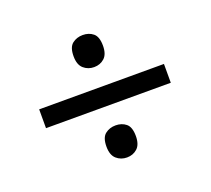

<svg xmlns="http://www.w3.org/2000/svg" viewBox="-87 -667 747 681"><g transform="rotate(-20 286.0 -326.0)"><path d="M50 -291V-362H521V-291ZM285 -95Q262 -95 245.5 -109.5Q229 -124 229 -156Q229 -190 245.5 -203Q262 -216 285 -216Q308 -216 324 -203Q340 -190 340 -156Q340 -124 324 -109.5Q308 -95 285 -95ZM285 -436Q262 -436 245.5 -450.5Q229 -465 229 -497Q229 -531 245.5 -544Q262 -557 285 -557Q308 -557 324 -544Q340 -531 340 -497Q340 -465 324 -450.5Q308 -436 285 -436Z"/></g></svg>

Font: Noto Sans Telugu
Style: Regular
Weight: 400
Designer: Jelle Bosma - Monotype Design Team
Foundry: Monotype Imaging Inc.
Version: Version 2.003